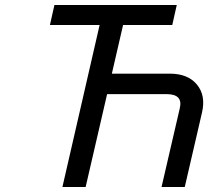

<svg xmlns="http://www.w3.org/2000/svg" viewBox="-20 -749 834 769"><path d="M660 -454Q733 -454 769 -410Q805 -366 789 -298L720 0H627L700 -315Q714 -372 647 -372H409L323 0H230L379 -649H180L198 -729H688L670 -649H473L428 -454Z"/></svg>

Font: Miedinger
Style: Italic
Weight: 400
Italic angle: -13°
Version: Version 001.000